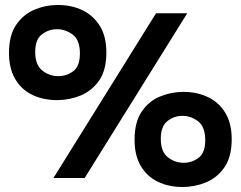

<svg xmlns="http://www.w3.org/2000/svg" viewBox="-20 -713 964 769"><path d="M209 -312Q154 -312 110.5 -332.5Q67 -353 41.5 -395.5Q16 -438 16 -501Q16 -572 45 -614Q74 -656 118.5 -674.5Q163 -693 212 -693Q267 -693 310.5 -672Q354 -651 380 -609Q406 -567 406 -503Q406 -432 377 -390.5Q348 -349 303 -330.5Q258 -312 209 -312ZM194 0 605 -660H730L319 0ZM214 -408Q247 -408 273.5 -428Q300 -448 300 -499Q300 -553 271 -574.5Q242 -596 208 -596Q175 -596 148 -575.5Q121 -555 121 -505Q121 -453 149.5 -430.5Q178 -408 214 -408ZM711 36Q656 36 612.5 15Q569 -6 544 -48Q519 -90 519 -153Q519 -224 547.5 -266Q576 -308 621 -326.5Q666 -345 714 -345Q769 -345 813 -324Q857 -303 882.5 -261Q908 -219 908 -155Q908 -85 879 -43Q850 -1 805 17.5Q760 36 711 36ZM716 -61Q749 -61 775.5 -81Q802 -101 802 -151Q802 -205 773.5 -227Q745 -249 711 -249Q677 -249 650.5 -228Q624 -207 624 -157Q624 -105 652.5 -83Q681 -61 716 -61Z"/></svg>

Font: Bricolage Grotesque 96pt SemiBold
Style: Regular
Weight: 600
Designer: Mathieu Triay
Foundry: Atelier Triay
Version: Version 1.001; ttfautohint (v1.8.4.7-5d5b);gftools[0.9.33.de